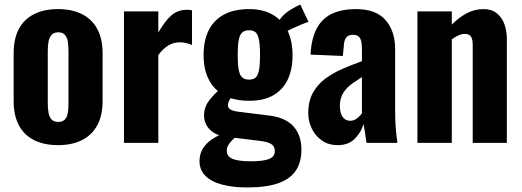

<svg xmlns="http://www.w3.org/2000/svg" viewBox="-20 -628 2296 844"><path d="M235 10Q173 10 129 -12.5Q85 -35 62.5 -78Q40 -121 40 -185V-393Q40 -457 62.5 -500Q85 -543 129 -565.5Q173 -588 235 -588Q297 -588 341 -565.5Q385 -543 408 -500Q431 -457 431 -393V-185Q431 -121 408 -78Q385 -35 341 -12.5Q297 10 235 10ZM236 -92Q255 -92 265 -102.5Q275 -113 278 -131.5Q281 -150 281 -174V-403Q281 -428 278 -446Q275 -464 265 -475Q255 -486 236 -486Q217 -486 207 -475Q197 -464 193.5 -446Q190 -428 190 -403V-174Q190 -150 193.5 -131.5Q197 -113 207 -102.5Q217 -92 236 -92Z M525 0V-578H676V-485Q705 -536 733.5 -560.5Q762 -585 801 -585Q808 -585 813.5 -584.5Q819 -584 824 -582V-430Q813 -435 799 -438.5Q785 -442 770 -442Q742 -442 719 -427.5Q696 -413 676 -386V0Z M1066 196Q1004 196 956.5 183.5Q909 171 883 145Q857 119 857 80Q857 50 870.5 27Q884 4 908 -13Q932 -30 962 -41L1022 -31Q1010 -21 1000 -11Q990 -1 983.5 10Q977 21 977 36Q977 59 1001.5 70Q1026 81 1084 81Q1134 81 1161 71.5Q1188 62 1188 36Q1188 22 1181 13Q1174 4 1157.5 -1.5Q1141 -7 1112 -10L972 -27Q928 -33 902.5 -58.5Q877 -84 877 -121Q877 -156 898.5 -185Q920 -214 955 -243L1007 -212Q997 -201 989.5 -189.5Q982 -178 982 -165Q982 -153 994 -146Q1006 -139 1035 -136L1164 -120Q1236 -111 1270.5 -72Q1305 -33 1305 30Q1305 84 1281 121Q1257 158 1204.5 177Q1152 196 1066 196ZM1075 -185Q1009 -185 964.5 -209.5Q920 -234 897.5 -279Q875 -324 875 -386Q875 -451 898 -496Q921 -541 965.5 -564.5Q1010 -588 1075 -588Q1137 -588 1179.5 -563Q1222 -538 1244 -493Q1266 -448 1266 -385Q1266 -323 1245 -278.5Q1224 -234 1182 -209.5Q1140 -185 1075 -185ZM1075 -278Q1090 -278 1099.5 -284Q1109 -290 1114 -303Q1119 -316 1121 -336.5Q1123 -357 1123 -386Q1123 -415 1121 -435.5Q1119 -456 1114 -469.5Q1109 -483 1099.5 -489Q1090 -495 1075 -495Q1060 -495 1050 -489Q1040 -483 1034.5 -470Q1029 -457 1027 -436Q1025 -415 1025 -386Q1025 -358 1027 -337.5Q1029 -317 1034 -304Q1039 -291 1049 -284.5Q1059 -278 1075 -278ZM1234 -486 1202 -529Q1216 -555 1239.5 -573Q1263 -591 1300 -608L1336 -532Q1326 -529 1305.5 -520.5Q1285 -512 1264.5 -502.5Q1244 -493 1234 -486Z M1465 10Q1423 10 1394 -11Q1365 -32 1350 -64Q1335 -96 1335 -130Q1335 -184 1356 -221Q1377 -258 1411 -283Q1445 -308 1487 -326Q1529 -344 1571 -359V-413Q1571 -432 1568 -446Q1565 -460 1556.5 -467.5Q1548 -475 1532 -475Q1516 -475 1507.5 -468.5Q1499 -462 1495 -449.5Q1491 -437 1491 -422L1487 -382L1345 -388Q1350 -490 1398.5 -539Q1447 -588 1545 -588Q1633 -588 1675 -539.5Q1717 -491 1717 -412V-143Q1717 -109 1718.5 -82.5Q1720 -56 1722.5 -35.5Q1725 -15 1727 0H1591Q1588 -22 1584 -48Q1580 -74 1578 -83Q1568 -47 1540 -18.5Q1512 10 1465 10ZM1520 -97Q1531 -97 1540.5 -102Q1550 -107 1558 -115Q1566 -123 1571 -130V-289Q1550 -276 1532 -263.5Q1514 -251 1501 -236Q1488 -221 1481 -203Q1474 -185 1474 -162Q1474 -132 1486 -114.5Q1498 -97 1520 -97Z M1815 0V-578H1966V-520Q1997 -551 2031.5 -569.5Q2066 -588 2105 -588Q2141 -588 2163.5 -570Q2186 -552 2197 -522.5Q2208 -493 2208 -456V0H2058V-431Q2058 -455 2050.5 -467Q2043 -479 2022 -479Q2010 -479 1995.5 -472.5Q1981 -466 1966 -455V0Z"/></svg>

Font: Oswald SemiBold
Style: Regular
Weight: 600
Designer: Vernon Adams
Foundry: Vernon Adams
Version: Version 4.103;gftools[0.9.33.dev8+g029e19f]